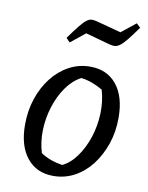

<svg xmlns="http://www.w3.org/2000/svg" viewBox="-83 -785 658 855"><g transform="rotate(10 246.0 -358.0)"><path d="M217 9Q141 9 97.5 -45Q54 -99 54 -194Q54 -258 72.5 -313Q91 -368 124 -410Q157 -452 201 -475.5Q245 -499 296 -499Q372 -499 415.5 -445.5Q459 -392 459 -296Q459 -232 440 -177Q421 -122 388.5 -80Q356 -38 312 -14.5Q268 9 217 9ZM248 -46Q284 -63 312.5 -103Q341 -143 357.5 -194Q374 -245 376 -301Q378 -357 363 -407Q339 -421 315 -430Q291 -439 265 -442Q228 -423 199.5 -383Q171 -343 154.5 -291Q138 -239 136.5 -184.5Q135 -130 150 -82Q171 -68 196 -59Q221 -50 248 -46ZM186 -589 169 -607Q197 -646 214.5 -667.5Q232 -689 244 -697.5Q256 -706 266 -706Q276 -706 288 -703L401 -673L466 -725L484 -708Q457 -670 439.5 -648.5Q422 -627 409.5 -618Q397 -609 386.5 -608.5Q376 -608 364 -611L252 -642Z"/></g></svg>

Font: Piazzolla Thin Medium
Style: Italic
Weight: 500
Italic angle: -11.3°
Version: Version 2.005